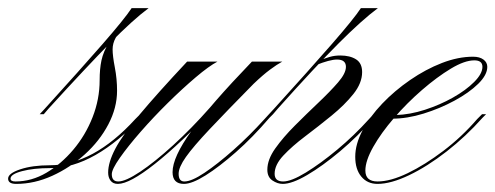

<svg xmlns="http://www.w3.org/2000/svg" viewBox="-98 -445 1223 474"><path d="M10 -163H0L12 -176Q101 -274 155.5 -336.5Q210 -399 227 -425H269Q230 -396 173 -338Q116 -280 22 -177ZM249 -154Q195 -95 138 -62.5Q81 -30 26 -30Q-15 -30 -43.5 -22.5Q-72 -15 -72 -4Q-72 3 -60 3Q-20 3 16.5 -18.5Q53 -40 83 -75.5Q113 -111 130.5 -155.5Q148 -200 148 -247Q148 -275 152.5 -296Q157 -317 171 -340.5Q185 -364 215 -395L268 -425Q233 -398 214 -381.5Q195 -365 187.5 -351.5Q180 -338 180 -323Q180 -307 185.5 -278.5Q191 -250 191 -221Q191 -179 169.5 -138Q148 -97 111.5 -64Q75 -31 31 -11Q-13 9 -58 9Q-78 9 -78 -4Q-78 -17 -48 -27Q-18 -37 25 -37Q132 -37 236 -151L248 -163H257Z M364 -293H439Q418 -282 385 -254Q352 -226 316.5 -191Q281 -156 249.5 -120Q218 -84 198 -55.5Q178 -27 178 -15Q178 3 194 3Q212 3 248 -21Q284 -45 329.5 -86.5Q375 -128 420 -179H431Q347 -90 284.5 -40.5Q222 9 193 9Q181 9 175 1Q169 -7 169 -19Q169 -44 186.5 -77.5Q204 -111 247 -162.5Q290 -214 364 -293ZM356 9Q328 9 328 -20Q328 -57 374.5 -121.5Q421 -186 524 -293H599Q586 -286 568.5 -273Q551 -260 528 -238Q461 -170 420 -126.5Q379 -83 361 -57.5Q343 -32 343 -16Q343 3 357 3Q375 3 407 -18.5Q439 -40 478 -74.5Q517 -109 555 -151L566 -163H576L567 -154Q526 -106 484.5 -69.5Q443 -33 409.5 -12Q376 9 356 9Z M576 -163H566L578 -176Q667 -274 721.5 -336.5Q776 -399 793 -425H835Q796 -396 738.5 -338.5Q681 -281 588 -177ZM601 3Q621 3 657 -19Q693 -41 734.5 -75.5Q776 -110 813 -151L824 -163H834L825 -154Q785 -108 741.5 -71.5Q698 -35 660.5 -13Q623 9 600 9Q587 9 574.5 0.5Q562 -8 562 -26Q562 -51 581.5 -78.5Q601 -106 630 -135Q659 -164 688 -191.5Q717 -219 736.5 -241.5Q756 -264 756 -280Q756 -298 734 -298Q725 -298 712 -294.5Q699 -291 684 -285L692 -296Q704 -301 716 -304.5Q728 -308 742 -308Q766 -308 781 -298.5Q796 -289 796 -267Q796 -240 774.5 -213Q753 -186 720.5 -159.5Q688 -133 655.5 -108.5Q623 -84 601.5 -61Q580 -38 580 -16Q580 3 601 3Z M834 3Q866 3 908.5 -17.5Q951 -38 996.5 -72.5Q1042 -107 1080 -151L1092 -163H1102L1093 -154Q1052 -108 1004.5 -71Q957 -34 912 -12.5Q867 9 834 9Q809 9 794 -9Q779 -27 779 -58Q779 -89 797 -123Q815 -157 845.5 -189Q876 -221 914.5 -247.5Q953 -274 993 -289.5Q1033 -305 1070 -305Q1086 -305 1095.5 -298Q1105 -291 1105 -280Q1105 -260 1082.5 -238Q1060 -216 1024 -196.5Q988 -177 947.5 -164.5Q907 -152 870 -152L879 -161Q914 -162 951 -174Q988 -186 1020 -204Q1052 -222 1072.5 -242.5Q1093 -263 1093 -280Q1093 -296 1073 -296Q1049 -296 1015 -275.5Q981 -255 944 -223Q907 -191 875 -154Q843 -117 823.5 -82.5Q804 -48 804 -24Q804 3 834 3Z"/></svg>

Font: Ballet 24pt
Style: Regular
Weight: 400
Designer: Maximiliano R. Sproviero
Foundry: Omnibus-Type
Version: Version 1.100